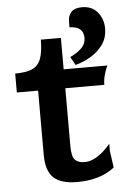

<svg xmlns="http://www.w3.org/2000/svg" viewBox="-53 -761 526 809"><g transform="rotate(-5 210.0 -356.0)"><path d="M241 10Q172 10 141 -19.5Q110 -49 110 -116V-388H20V-468Q66 -468 92 -479.5Q118 -491 129 -520Q140 -549 140 -601H225V-468H410Q403 -455 396.5 -432Q390 -409 390 -388H225V-144Q225 -98 239 -84.5Q253 -71 279 -71Q301 -71 322 -82Q343 -93 360.5 -109Q378 -125 389 -139V-108L399 -38Q388 -28 366 -16.5Q344 -5 312.5 2.5Q281 10 241 10ZM277 -482 257 -517Q284 -529 304 -547.5Q324 -566 324 -593Q324 -617 309 -629.5Q294 -642 265 -642V-667Q265 -692 279.5 -707Q294 -722 324 -722Q367 -722 390.5 -693Q414 -664 414 -625Q414 -584 392.5 -555Q371 -526 339.5 -508Q308 -490 277 -482Z"/></g></svg>

Font: Red Rose Medium
Style: Regular
Weight: 500
Designer: Jaikishan Patel
Version: Version 2.000